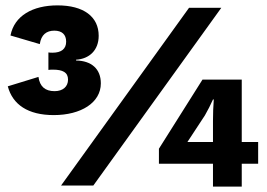

<svg xmlns="http://www.w3.org/2000/svg" viewBox="-20 -690 994 714"><path d="M194 -670C101 -670 33 -631 19 -558L128 -526C133 -561 153 -576 182 -576C210 -576 226 -562 226 -535C226 -508 208 -494 175 -494C171 -494 165 -494 160 -495V-430C166 -431 172 -431 177 -431C213 -431 233 -421 233 -394C233 -368 214 -351 183 -351C148 -351 128 -368 123 -404L9 -369C27 -301 84 -262 180 -262C281 -262 355 -308 355 -380C355 -434 320 -464 263 -465V-468C312 -471 347 -503 347 -557C347 -628 291 -670 194 -670ZM207 0H327L803 -661H683ZM940 -162H879V-394H733L571 -137V-81H772V4H879V-81H940ZM677 -162 742 -261C752 -278 764 -302 772 -320H775C773 -296 772 -267 772 -240V-162Z"/></svg>

Font: Work Sans
Style: Bold
Weight: 700
Designer: Wei Huang
Foundry: Wei Huang
Version: Version 2.012